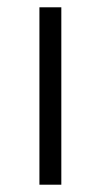

<svg xmlns="http://www.w3.org/2000/svg" viewBox="-20 -506 276 526"><path d="M88 0H148V-486H88Z"/></svg>

Font: Meta Space Light
Style: Regular
Weight: 300
Designer: Meta Pool / Florian Karsten
Foundry: Meta Pool / Florian Karsten
Version: Version 2.000;Glyphs 3.1.1 (3137)